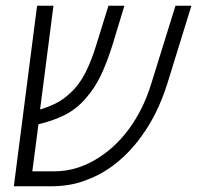

<svg xmlns="http://www.w3.org/2000/svg" viewBox="-20 -650 688 670"><path d="M28.3 0 109.4 -629.9H166.5L116.7 -243.2L101.6 -266.1Q104.5 -265.1 107.4 -264.9Q110.4 -264.6 112.3 -265.6Q150.9 -276.9 177 -290.5Q203.1 -304.2 226.1 -326.2Q256.3 -353.5 278.1 -396.5Q299.8 -439.5 316.4 -494.6L358.4 -629.9H414.1L372.6 -493.2Q353 -431.2 331.8 -386.7Q310.5 -342.3 280.3 -308.1Q249 -271 208 -249.8Q167 -228.5 109.4 -215.3Q106.9 -214.4 104 -214.1Q101.1 -213.9 98.1 -213.9Q95.2 -213.9 91.8 -213.9L117.7 -243.2L92.8 -52.2H170.4Q242.2 -52.2 309.6 -90.8Q377 -129.4 427.7 -196.8Q453.6 -231.4 473.9 -272.2Q494.1 -313 507.8 -357.9L592.3 -629.9H647.9L563.5 -356.9Q550.8 -316.9 533.9 -279.1Q517.1 -241.2 495.8 -207.3Q474.6 -173.3 449.7 -143.6Q414.1 -101.1 371.3 -69.8Q328.6 -38.6 278.3 -20.5Q250.5 -9.8 220.2 -4.9Q189.9 0 158.7 0Z"/></svg>

Font: Open Sans SemiCondensed Light
Style: Italic
Weight: 300
Width: 4
Italic angle: -12°
Designer: Monotype Design Team
Foundry: Monotype Imaging Inc.
Version: Version 3.000